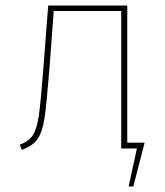

<svg xmlns="http://www.w3.org/2000/svg" viewBox="-20 -539 600 697"><path d="M505 -21 464 138H447L477 0H420V-499H175L159 -284Q149 -159 141.5 -109.5Q134 -60 116.5 -34.5Q99 -9 59 5L52 -14Q84 -25 99 -48Q114 -71 121 -120Q128 -169 137 -286L155 -519H442V-21Z"/></svg>

Font: Fira Sans Thin
Style: Regular
Weight: 100
Designer: bBox Type GmbH & Carrois Corporate GbR & Edenspiekermann AG
Foundry: bBox Type GmbH & Carrois Corporate GbR & Edenspiekermann AG
Version: Version 4.301